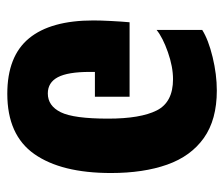

<svg xmlns="http://www.w3.org/2000/svg" viewBox="-64 -537 614 526"><g transform="rotate(90 243.0 -274.0)"><path d="M237 13Q134 13 85 -46.5Q36 -106 36 -223Q36 -242 37.5 -271Q39 -300 41 -322H245V-227H177V-213Q177 -153 191.5 -125.5Q206 -98 236 -98Q270 -98 287.5 -133.5Q305 -169 305 -263Q305 -352 282.5 -396.5Q260 -441 197 -441Q163 -441 123 -427Q83 -413 62 -396V-521Q89 -538 136.5 -549.5Q184 -561 228 -561Q308 -561 358 -525.5Q408 -490 431 -425Q454 -360 454 -271Q454 -135 402 -61Q350 13 237 13Z"/></g></svg>

Font: Noto Sans Thai ExtCond ExtBd
Style: Regular
Weight: 800
Width: 2
Designer: Monotype Design Team
Foundry: Monotype Imaging Inc.
Version: Version 2.002; ttfautohint (v1.8.4.7-5d5b)